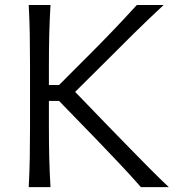

<svg xmlns="http://www.w3.org/2000/svg" viewBox="-20 -764 734 784"><path d="M97.3 0H186.2Q182.5 -62.4 181.1 -120.1Q179.7 -177.8 179.7 -246.5V-351.8H221.2L372.2 -196.3Q415.9 -150.5 461.2 -103Q506.6 -55.6 555.3 0H669.2Q635.4 -31.6 593.6 -73.6Q551.8 -115.5 509 -159.6Q466.2 -203.7 429.1 -241.6L286.8 -388.8L414.4 -515.5Q470.2 -571.8 527.6 -628.3Q584.9 -684.7 648.1 -743.5H538.7Q484.3 -684 440.6 -638.5Q397 -593 351.3 -547.1L221.2 -416.9H179.7V-495.5Q179.7 -565 181.1 -623Q182.5 -680.9 186.2 -743.5H97.3Q100.6 -680.9 101.6 -623Q102.6 -565 102.6 -495.5V-246.5Q102.6 -177.8 101.6 -120.1Q100.6 -62.4 97.3 0Z"/></svg>

Font: Pinar-VF-FD
Style: Regular
Weight: 300
Designer: Amin Abedi
Version: Version 3.0